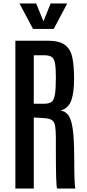

<svg xmlns="http://www.w3.org/2000/svg" viewBox="-20 -1096 504 1116"><path d="M69.3 0V-859.4H256.8Q324.7 -859.4 357.7 -834.7Q390.6 -810.1 400.6 -761Q410.6 -711.9 410.6 -638.2Q410.6 -559.6 394.8 -513.4Q378.9 -467.3 332.5 -453.6Q355.5 -449.7 370.8 -433.8Q386.2 -418 395 -385.3Q403.8 -352.5 407.7 -298.1Q411.6 -243.7 411.6 -161.6Q411.6 -154.3 411.6 -137.2Q411.6 -120.1 412.1 -99.1Q412.6 -78.1 413.1 -57.4Q413.6 -36.6 415 -21.2Q416.5 -5.9 418.5 0H312Q310.1 -3.9 308.6 -20.8Q307.1 -37.6 306.4 -64.5Q305.7 -91.3 305.2 -127.2Q304.7 -163.1 304.7 -205.1Q304.7 -247.1 304.7 -293.5Q304.7 -340.3 300.3 -364.7Q295.9 -389.2 280.5 -398.7Q265.1 -408.2 232.4 -409.7L176.3 -413.1V0ZM176.3 -493.2H238.3Q265.6 -493.2 279.8 -503.9Q293.9 -514.6 299.3 -546.9Q304.7 -579.1 304.7 -642.6V-648.4Q304.7 -701.2 299.6 -728.5Q294.4 -755.9 280 -765.4Q265.6 -774.9 235.8 -774.9H176.3ZM171.9 -927.7 93.3 -1075.7H190.4L232.4 -972.2L274.4 -1075.7H370.6L292.5 -927.7Z"/></svg>

Font: Antonio Medium
Style: Regular
Weight: 500
Designer: Vernon Adams
Foundry: Vernon Adams
Version: Version 1.002